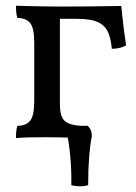

<svg xmlns="http://www.w3.org/2000/svg" viewBox="-20 -481 477 673"><path d="M36 3Q36 -11 37 -21Q38 -31 41 -40Q71 -40 85.5 -57.5Q100 -75 100 -127V-331Q100 -383 85.5 -400.5Q71 -418 41 -418Q38 -427 37 -437.5Q36 -448 36 -461Q58 -460 86 -459.5Q114 -459 142 -458.5Q170 -458 190 -458V-116Q190 -72 207 -57Q224 -42 264 -40Q267 -32 268 -21Q269 -10 269 3Q250 2 229 1.5Q208 1 187 0.5Q166 0 145 0Q114 0 86 0.5Q58 1 36 3ZM372 -310Q369 -343 359.5 -366.5Q350 -390 325 -402.5Q300 -415 250 -415H168L187 -458Q247 -458 290 -458.5Q333 -459 361.5 -459.5Q390 -460 405 -460Q407 -444 409 -422.5Q411 -401 414.5 -375.5Q418 -350 422 -322Q414 -317 401 -313.5Q388 -310 372 -310ZM230 168Q231 115 226 63.5Q221 12 212 -26L227 -40H287Q302 -27 302 -4Q296 25 292.5 68.5Q289 112 289 168Q276 172 260 172Q244 172 230 168Z"/></svg>

Font: Vollkorn
Style: Regular
Weight: 400
Designer: Friedrich Althausen
Foundry: Friedrich Althausen
Version: Version 5.001